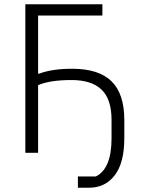

<svg xmlns="http://www.w3.org/2000/svg" viewBox="-20 -718 666 902"><path d="M346 164V111H430Q504 75 504 -68V-155Q504 -252 457 -297Q410 -342 316 -342Q215 -342 159 -318V0H99V-698H461V-645H159V-372H164Q225 -395 319 -395Q444 -395 504 -336Q564 -277 564 -155V-68Q564 47 519 105.5Q474 164 398 164Z"/></svg>

Font: IBM Plex Sans Light
Style: Regular
Weight: 300
Designer: Mike Abbink, Paul van der Laan, Pieter van Rosmalen
Foundry: Bold Monday
Version: Version 3.0